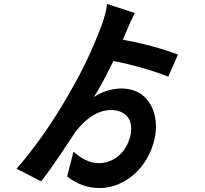

<svg xmlns="http://www.w3.org/2000/svg" viewBox="-20 -865 1040 972"><path d="M593 -417C536 -417 485 -394 455 -373C484 -419 519 -484 554 -556C646 -539 753 -508 832 -477L881 -589C794 -621 710 -644 602 -664L618 -702C627 -725 650 -775 663 -799L522 -845C519 -815 506 -765 494 -735C437 -587 390 -490 294 -330C234 -230 150 -109 64 -11L188 53C245 -17 319 -134 363 -199C402 -249 463 -308 543 -308C608 -308 660 -266 640 -178C619 -87 549 -39 481 -39C431 -39 392 -63 352 -97L320 28C368 67 425 87 483 87C613 87 731 -17 763 -164C788 -276 744 -417 593 -417Z"/></svg>

Font: Noto Sans CJK TC
Style: Bold
Weight: 700
Designer: Ryoko NISHIZUKA 西塚涼子 (kana, bopomofo & ideographs); Paul D. Hunt (Latin, Greek & Cyrillic); Sandoll Communications 산돌커뮤니
Foundry: Adobe
Version: Version 2.004;hotconv 1.0.118;makeotfexe 2.5.65603